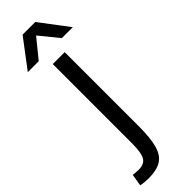

<svg xmlns="http://www.w3.org/2000/svg" viewBox="-351 -703 911 911"><g transform="rotate(-45 105.0 -247.5)"><path d="M146.7 -500V0Q146.7 77 133.9 122.1Q121.2 167.2 90.8 186.2Q60.3 205.3 7 205.3Q-8.5 205.3 -20.6 204.2Q-32.7 203 -46.7 200L-36.7 140Q-25.7 141 -17.2 142Q-8.7 143 0.3 143Q38.5 143 52.6 118.8Q66.7 94.5 66.7 33V-500ZM67.5 -700H149.2L257.5 -556.7H184.2ZM145.8 -700 29.2 -556.7H-44.2L64.2 -700Z"/></g></svg>

Font: Epunda Slab Light
Style: Regular
Weight: 300
Designer: Simon Atzbach
Foundry: typofactur
Version: Version 1.102